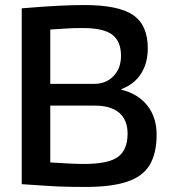

<svg xmlns="http://www.w3.org/2000/svg" viewBox="-20 -730 672 760"><path d="M66 -1V-697Q148 -704 206.5 -707Q265 -710 314 -710Q450 -710 507.5 -670Q565 -630 565 -539Q565 -480 538 -438Q511 -396 460 -377V-375Q526 -359 563 -312.5Q600 -266 600 -197Q600 -124 573 -78Q546 -32 484 -11Q422 10 319 10Q284 10 258.5 9.5Q233 9 207 8Q181 7 148 4.5Q115 2 66 -1ZM179 -398H352Q400 -398 429.5 -429Q459 -460 459 -509Q459 -566 424.5 -592.5Q390 -619 308 -619Q283 -619 267 -618.5Q251 -618 232 -616.5Q213 -615 179 -613ZM179 -87Q229 -84 257.5 -82.5Q286 -81 312 -81Q409 -81 447 -109Q485 -137 485 -201Q485 -255 452 -283.5Q419 -312 354 -312H179Z"/></svg>

Font: Georama Medium
Style: Regular
Weight: 500
Designer: Jean-Baptiste Levee
Foundry: Production Type
Version: Version 1.000